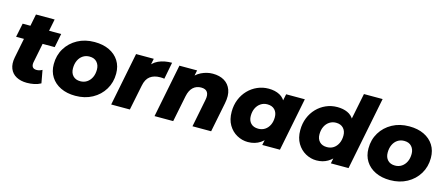

<svg xmlns="http://www.w3.org/2000/svg" viewBox="-48 -1310 4396 1887"><g transform="rotate(15 2149.5 -366.5)"><path d="M247 9Q184 9 139 -15.5Q94 -40 75 -87.5Q56 -135 69 -201L161 -663H351L259 -202Q254 -171 266 -154.5Q278 -138 307 -138Q322 -138 336 -142Q350 -146 364 -154L388 -23Q358 -6 321.5 1.5Q285 9 247 9ZM29 -401 58 -542H450L422 -401Z M740 9Q654 9 590 -22Q526 -53 491 -108.5Q456 -164 456 -238Q456 -328 499 -398.5Q542 -469 617 -510Q692 -551 789 -551Q876 -551 939.5 -520.5Q1003 -490 1038 -435Q1073 -380 1073 -305Q1073 -215 1030 -144Q987 -73 912 -32Q837 9 740 9ZM751 -142Q789 -142 818 -161.5Q847 -181 863.5 -215Q880 -249 880 -295Q880 -340 853.5 -370Q827 -400 778 -400Q740 -400 711 -381Q682 -362 665.5 -327.5Q649 -293 649 -247Q649 -199 676 -170.5Q703 -142 751 -142Z M1104 0 1212 -542H1392L1361 -388L1343 -432Q1379 -497 1438 -524Q1497 -551 1576 -551L1543 -380Q1531 -382 1521 -382.5Q1511 -383 1500 -383Q1438 -383 1398.5 -353.5Q1359 -324 1346 -256L1294 0Z M1992 -551Q2061 -551 2109 -522.5Q2157 -494 2177.5 -438.5Q2198 -383 2181 -300L2121 0H1931L1987 -282Q1998 -334 1980.5 -362Q1963 -390 1916 -390Q1868 -390 1835 -360Q1802 -330 1789 -268L1735 0H1545L1653 -542H1833L1802 -390L1778 -434Q1817 -495 1874.5 -523Q1932 -551 1992 -551Z M2495 9Q2437 9 2384 -20Q2331 -49 2298.5 -104Q2266 -159 2266 -238Q2266 -306 2289 -363Q2312 -420 2352.5 -462Q2393 -504 2446.5 -527.5Q2500 -551 2560 -551Q2626 -551 2673.5 -525.5Q2721 -500 2743 -443.5Q2765 -387 2753 -291Q2744 -200 2710 -132Q2676 -64 2622 -27.5Q2568 9 2495 9ZM2561 -144Q2599 -144 2628 -163Q2657 -182 2673.5 -216Q2690 -250 2690 -295Q2690 -342 2663 -370.5Q2636 -399 2587 -399Q2550 -399 2520.5 -379.5Q2491 -360 2474.5 -326Q2458 -292 2458 -247Q2458 -200 2485 -172Q2512 -144 2561 -144ZM2641 0 2660 -91 2696 -270 2720 -449 2739 -542H2929L2821 0Z M3193 9Q3135 9 3082.5 -20Q3030 -49 2997 -104Q2964 -159 2964 -238Q2964 -306 2987 -363Q3010 -420 3050.5 -462Q3091 -504 3144.5 -527.5Q3198 -551 3259 -551Q3318 -551 3362.5 -531Q3407 -511 3432 -466.5Q3457 -422 3457 -350Q3457 -278 3440 -213.5Q3423 -149 3389.5 -99Q3356 -49 3306.5 -20Q3257 9 3193 9ZM3259 -144Q3298 -144 3326.5 -163Q3355 -182 3371.5 -216Q3388 -250 3388 -295Q3388 -342 3361 -370.5Q3334 -399 3286 -399Q3249 -399 3219.5 -379.5Q3190 -360 3173.5 -326Q3157 -292 3157 -247Q3157 -200 3184 -172Q3211 -144 3259 -144ZM3339 0 3358 -91 3393 -270 3418 -449 3477 -742H3667L3519 0Z M3942 9Q3856 9 3792 -22Q3728 -53 3693 -108.5Q3658 -164 3658 -238Q3658 -328 3701 -398.5Q3744 -469 3819 -510Q3894 -551 3991 -551Q4078 -551 4141.5 -520.5Q4205 -490 4240 -435Q4275 -380 4275 -305Q4275 -215 4232 -144Q4189 -73 4114 -32Q4039 9 3942 9ZM3953 -142Q3991 -142 4020 -161.5Q4049 -181 4065.5 -215Q4082 -249 4082 -295Q4082 -340 4055.5 -370Q4029 -400 3980 -400Q3942 -400 3913 -381Q3884 -362 3867.5 -327.5Q3851 -293 3851 -247Q3851 -199 3878 -170.5Q3905 -142 3953 -142Z"/></g></svg>

Font: Montserrat Thin ExtraBold
Style: Italic
Weight: 800
Italic angle: -11.3°
Version: Version 9.000